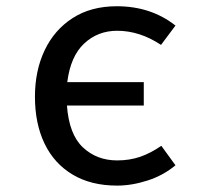

<svg xmlns="http://www.w3.org/2000/svg" viewBox="-20 -573 655 606"><path d="M348.7 -553.3Q456.4 -553.3 533.8 -492.3L488.2 -431.3Q421 -475.9 349.7 -475.9Q288.7 -475.9 245.6 -435.6Q202.6 -395.4 192.3 -313.8H433.8V-240H191.3Q197.9 -148.7 241.8 -107.7Q285.6 -66.7 349.7 -66.7Q388.7 -66.7 421.8 -77.9Q454.9 -89.2 489.2 -112.8L533.8 -51.3Q495.9 -19.5 445.9 -3.3Q395.9 12.8 349.7 12.8Q267.2 12.8 209 -22.1Q150.8 -56.9 120.5 -120Q90.3 -183.1 90.3 -267.7Q90.3 -349.7 120.8 -414.1Q151.3 -478.5 209.2 -515.9Q267.2 -553.3 348.7 -553.3Z"/></svg>

Font: Fira Code Retina
Style: Regular
Weight: 450
Monospace: yes
Designer: Carrois Corporate, Edenspiekermann AG, Nikita Prokopov
Foundry: Carrois Corporate, Edenspiekermann AG, Nikita Prokopov
Version: Version 6.002